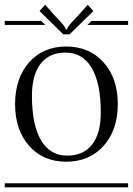

<svg xmlns="http://www.w3.org/2000/svg" viewBox="-29 -797 565 817"><path d="M-8.8 -17.1H516.1V0H-8.8ZM399.9 -318.8Q399.9 -442.4 361.3 -507.8Q322.8 -573.2 250 -573.2Q180.7 -573.2 143.8 -525.9Q106.9 -478.5 106.9 -389.2Q106.9 -265.6 145.5 -200.2Q184.1 -134.8 256.8 -134.8Q326.2 -134.8 363 -182.1Q399.9 -229.5 399.9 -318.8ZM95 -176.3Q35.2 -243.7 35.2 -354Q35.2 -464.4 95 -531.7Q154.8 -599.1 252.9 -599.1Q351.1 -599.1 411.6 -531.7Q472.2 -464.4 472.2 -354Q472.2 -243.7 411.6 -176.3Q351.1 -108.9 252.9 -108.9Q154.8 -108.9 95 -176.3ZM-8.8 -708H146L164.1 -690.9H-8.8ZM360.8 -708H516.1V-690.9H342.8ZM267.1 -650.9H240.2L139.2 -750L163.1 -776.9L200.2 -734.9Q204.6 -730 211.4 -722.7Q218.3 -715.3 221.9 -711.7Q225.6 -708 230.7 -702.4Q235.8 -696.8 238.5 -693.1Q241.2 -689.5 244.4 -685.3Q247.6 -681.2 249 -678Q250.5 -674.8 251 -671.9H255.9Q256.8 -675.8 259.3 -680.4Q261.7 -685.1 267.6 -692.1Q273.4 -699.2 277.6 -703.6Q281.7 -708 292 -718.8Q302.2 -729.5 307.1 -734.9L344.2 -776.9L368.2 -750Z"/></svg>

Font: FoglihtenFr02
Style: Regular
Weight: 500
Version: Version 0.68